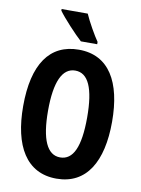

<svg xmlns="http://www.w3.org/2000/svg" viewBox="-101 -1000 794 1078"><g transform="rotate(10 296.5 -461.5)"><path d="M310 -933H161V-924C187 -887 264 -804 299 -773H392V-786C370 -817 328 -891 310 -933ZM550 -358C550 -585 469 -725 297 -725C131 -725 43 -599 43 -359C43 -133 125 10 297 10C468 10 550 -131 550 -358ZM185 -358C185 -522 223 -606 297 -606C371 -606 408 -525 408 -358C408 -190 371 -111 297 -111C223 -111 185 -194 185 -358Z"/></g></svg>

Font: Noto Sans Ethiopic ExtraCondensed
Style: Bold
Weight: 700
Width: 2
Designer: Monotype Design Team
Foundry: Monotype Imaging Inc.
Version: Version 2.102